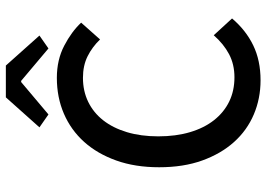

<svg xmlns="http://www.w3.org/2000/svg" viewBox="-144 -732 889 640"><g transform="rotate(-90 300.0 -412.5)"><path d="M352 12Q291 12 238 -10.5Q185 -33 146 -76.5Q107 -120 84.5 -182.5Q62 -245 62 -326Q62 -406 84.5 -469Q107 -532 146.5 -576Q186 -620 240.5 -643.5Q295 -667 360 -667Q420 -667 467 -642.5Q514 -618 544 -586L488 -523Q463 -549 432 -564.5Q401 -580 360 -580Q316 -580 280 -562.5Q244 -545 218.5 -512.5Q193 -480 179 -433.5Q165 -387 165 -329Q165 -270 179 -223Q193 -176 219 -143Q245 -110 281 -92.5Q317 -75 362 -75Q405 -75 439 -93Q473 -111 502 -144L558 -83Q519 -37 468.5 -12.5Q418 12 352 12ZM238 -695 195 -725 295 -837H401L501 -725L458 -695L350 -786H346Z"/></g></svg>

Font: SauceCodePro Nerd Font Mono
Style: Regular
Weight: 500
Monospace: yes
Designer: Paul D. Hunt, Teo Tuominen
Foundry: Adobe Systems Incorporated
Version: Version 2.030;PS 1.000;hotconv 16.6.51;makeotf.lib2.5.65220;